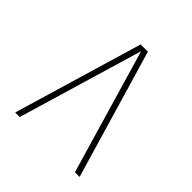

<svg xmlns="http://www.w3.org/2000/svg" viewBox="-75 -850 1163 1163"><g transform="rotate(-45 506.5 -268.0)"><path d="M90 -544V-505L892 -267L90 -32V8L919 -236V-298Z"/></g></svg>

Font: Sprat Extended
Style: Bold
Weight: 700
Width: 9
Designer: Ethan Nakache
Foundry: Collletttivo
Version: Version 2.000;Glyphs 3.2 (3217)